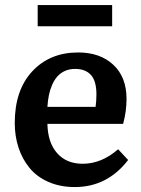

<svg xmlns="http://www.w3.org/2000/svg" viewBox="-20 -735 565 769"><path d="M130.9 -629.9V-714.8H429.2V-629.9ZM279.8 14.2Q220.7 14.2 174.1 -6.3Q127.4 -26.9 98.4 -62.3Q69.3 -97.7 54.2 -143.6Q39.1 -189.5 39.1 -242.2Q39.1 -374 109.4 -449.5Q179.7 -524.9 293 -524.9Q380.9 -524.9 433.8 -475.6Q486.8 -426.3 486.8 -338.9Q486.8 -289.1 473.1 -238.8H169.9Q171.4 -163.6 209 -121.3Q246.6 -79.1 311 -79.1Q386.7 -79.1 453.1 -137.2L493.2 -94.2Q409.7 14.2 279.8 14.2ZM169.9 -307.1H362.8Q366.2 -330.1 366.2 -356.9Q366.2 -410.6 344.2 -434.8Q322.3 -459 280.8 -459Q257.8 -459 239.7 -450.7Q221.7 -442.4 209.5 -428.5Q197.3 -414.6 188.7 -394.8Q180.2 -375 175.8 -353.5Q171.4 -332 169.9 -307.1Z"/></svg>

Font: Literata Book SemiBold
Style: Regular
Weight: 600
Designer: Latin by Veronika Burian and Jose Scaglione. Greek by Irene Vlachou. Cyrillic by Vera Evstafieva
Foundry: TypeTogether
Version: Version 2.003;PS 002.003;hotconv 1.0.88;makeotf.lib2.5.64775